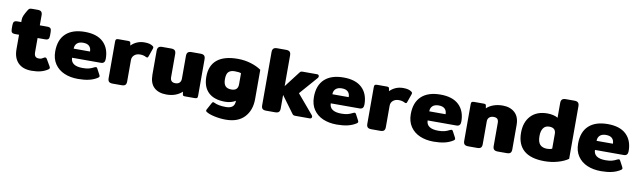

<svg xmlns="http://www.w3.org/2000/svg" viewBox="-46 -1285 6862 2059"><g transform="rotate(10 3385.5 -255.0)"><path d="M93 -184V-342H52Q24 -342 14.5 -353Q5 -364 5 -391V-430Q5 -457 14.5 -468.5Q24 -480 52 -480H93V-505Q93 -529 104 -553.5Q115 -578 136 -613Q146 -630 154.5 -635Q163 -640 185 -640H244Q272 -640 283.5 -628Q295 -616 295 -590V-480H375Q403 -480 412.5 -468.5Q422 -457 422 -430V-391Q422 -364 412.5 -353Q403 -342 375 -342H295V-188Q295 -157 307 -142.5Q319 -128 346 -128Q363 -128 373.5 -132Q384 -136 399 -146Q407 -151 414 -151Q424 -151 431 -139L473 -67Q480 -55 480 -48Q480 -39 468 -31Q434 -8 391.5 3.5Q349 15 291 15Q195 15 144 -37.5Q93 -90 93 -184Z M506 -234Q506 -361 578 -428Q650 -495 785 -495Q917 -495 985.5 -429.5Q1054 -364 1054 -248Q1054 -198 1010 -198H696Q696 -155 728.5 -132Q761 -109 827 -109Q868 -109 895.5 -116.5Q923 -124 951 -139Q963 -144 967 -144Q976 -144 982 -132L1016 -68Q1021 -58 1021 -53Q1021 -44 1009 -36Q968 -9 916 3Q864 15 797 15Q713 15 647.5 -13Q582 -41 544 -97Q506 -153 506 -234ZM874 -297Q874 -335 852 -356Q830 -377 786 -377Q742 -377 719 -355.5Q696 -334 696 -297Z M1120 -50V-449Q1120 -467 1126.5 -473.5Q1133 -480 1154 -480H1257Q1269 -480 1275.5 -476.5Q1282 -473 1283 -464L1288 -435Q1348 -495 1433 -495Q1466 -495 1487 -489.5Q1508 -484 1525 -472Q1535 -465 1535 -456Q1535 -453 1533 -445L1501 -354Q1497 -340 1486 -340Q1481 -340 1474 -344Q1447 -359 1409 -359Q1371 -359 1346.5 -338Q1322 -317 1322 -282V-50Q1322 -24 1310.5 -12Q1299 0 1270 0H1173Q1144 0 1132 -12Q1120 -24 1120 -50Z M1576 -170V-429Q1576 -455 1588 -467.5Q1600 -480 1628 -480H1725Q1754 -480 1766 -467.5Q1778 -455 1778 -429V-178Q1778 -121 1833 -121Q1863 -121 1879 -137Q1895 -153 1895 -182V-429Q1895 -455 1907 -467.5Q1919 -480 1948 -480H2045Q2074 -480 2086 -467.5Q2098 -455 2098 -429V-31Q2098 -12 2091.5 -6Q2085 0 2064 0H1961Q1949 0 1942.5 -3Q1936 -6 1935 -15L1930 -46Q1901 -18 1858 -1.5Q1815 15 1760 15Q1673 15 1624.5 -30.5Q1576 -76 1576 -170Z M2217 122Q2210 116 2210 109Q2210 104 2213 99L2256 20Q2259 15 2262.5 11.5Q2266 8 2270 8Q2272 8 2282 12Q2329 36 2412 36Q2459 36 2483 16Q2507 -4 2507 -49Q2487 -35 2457 -26.5Q2427 -18 2393 -18Q2274 -18 2211.5 -77Q2149 -136 2149 -248Q2149 -370 2225 -432.5Q2301 -495 2450 -495Q2525 -495 2593 -474Q2661 -453 2706 -421V-102Q2706 20 2636 95Q2566 170 2432 170Q2372 170 2309.5 156.5Q2247 143 2217 122ZM2509 -228V-349Q2488 -358 2439 -358Q2395 -358 2372.5 -336Q2350 -314 2350 -257Q2350 -206 2371 -182.5Q2392 -159 2437 -159Q2509 -159 2509 -228Z M3341 -20Q3341 -11 3335 -5.5Q3329 0 3319 0H3164Q3150 0 3143.5 -2.5Q3137 -5 3130 -13L2994 -198V-50Q2994 -24 2982 -12Q2970 0 2941 0H2844Q2815 0 2803.5 -12Q2792 -24 2792 -50V-629Q2792 -655 2804 -667.5Q2816 -680 2844 -680H2941Q2970 -680 2982 -667.5Q2994 -655 2994 -629V-294L3126 -466Q3132 -474 3139 -477Q3146 -480 3160 -480H3315Q3325 -480 3330.5 -474.5Q3336 -469 3336 -460Q3336 -450 3329 -442L3158 -246L3334 -38Q3341 -30 3341 -20Z M3323 -234Q3323 -361 3395 -428Q3467 -495 3602 -495Q3734 -495 3802.5 -429.5Q3871 -364 3871 -248Q3871 -198 3827 -198H3513Q3513 -155 3545.5 -132Q3578 -109 3644 -109Q3685 -109 3712.5 -116.5Q3740 -124 3768 -139Q3780 -144 3784 -144Q3793 -144 3799 -132L3833 -68Q3838 -58 3838 -53Q3838 -44 3826 -36Q3785 -9 3733 3Q3681 15 3614 15Q3530 15 3464.5 -13Q3399 -41 3361 -97Q3323 -153 3323 -234ZM3691 -297Q3691 -335 3669 -356Q3647 -377 3603 -377Q3559 -377 3536 -355.5Q3513 -334 3513 -297Z M3937 -50V-449Q3937 -467 3943.5 -473.5Q3950 -480 3971 -480H4074Q4086 -480 4092.5 -476.5Q4099 -473 4100 -464L4105 -435Q4165 -495 4250 -495Q4283 -495 4304 -489.5Q4325 -484 4342 -472Q4352 -465 4352 -456Q4352 -453 4350 -445L4318 -354Q4314 -340 4303 -340Q4298 -340 4291 -344Q4264 -359 4226 -359Q4188 -359 4163.5 -338Q4139 -317 4139 -282V-50Q4139 -24 4127.5 -12Q4116 0 4087 0H3990Q3961 0 3949 -12Q3937 -24 3937 -50Z M4378 -234Q4378 -361 4450 -428Q4522 -495 4657 -495Q4789 -495 4857.5 -429.5Q4926 -364 4926 -248Q4926 -198 4882 -198H4568Q4568 -155 4600.5 -132Q4633 -109 4699 -109Q4740 -109 4767.5 -116.5Q4795 -124 4823 -139Q4835 -144 4839 -144Q4848 -144 4854 -132L4888 -68Q4893 -58 4893 -53Q4893 -44 4881 -36Q4840 -9 4788 3Q4736 15 4669 15Q4585 15 4519.5 -13Q4454 -41 4416 -97Q4378 -153 4378 -234ZM4746 -297Q4746 -335 4724 -356Q4702 -377 4658 -377Q4614 -377 4591 -355.5Q4568 -334 4568 -297Z M4992 -50V-449Q4992 -467 4998.5 -473.5Q5005 -480 5026 -480H5129Q5141 -480 5147.5 -476.5Q5154 -473 5155 -464L5160 -434Q5188 -462 5233.5 -478.5Q5279 -495 5335 -495Q5416 -495 5466 -449.5Q5516 -404 5516 -315V-50Q5516 -24 5504.5 -12Q5493 0 5464 0H5367Q5338 0 5325.5 -12Q5313 -24 5313 -50V-302Q5313 -332 5300 -345Q5287 -358 5259 -358Q5229 -358 5211.5 -342Q5194 -326 5194 -298V-50Q5194 -24 5182.5 -12Q5171 0 5142 0H5045Q5016 0 5004 -12Q4992 -24 4992 -50Z M5577 -243Q5577 -358 5641 -426.5Q5705 -495 5822 -495Q5855 -495 5886 -487.5Q5917 -480 5935 -468V-629Q5935 -655 5947 -667.5Q5959 -680 5988 -680H6081Q6110 -680 6122 -667.5Q6134 -655 6134 -629V-56Q6091 -25 6022 -5Q5953 15 5876 15Q5727 15 5652 -50Q5577 -115 5577 -243ZM5936 -132V-293Q5936 -359 5865 -359Q5821 -359 5799.5 -327.5Q5778 -296 5778 -242Q5778 -177 5804 -149Q5830 -121 5882 -121Q5916 -121 5936 -132Z M6200 -234Q6200 -361 6272 -428Q6344 -495 6479 -495Q6611 -495 6679.5 -429.5Q6748 -364 6748 -248Q6748 -198 6704 -198H6390Q6390 -155 6422.5 -132Q6455 -109 6521 -109Q6562 -109 6589.5 -116.5Q6617 -124 6645 -139Q6657 -144 6661 -144Q6670 -144 6676 -132L6710 -68Q6715 -58 6715 -53Q6715 -44 6703 -36Q6662 -9 6610 3Q6558 15 6491 15Q6407 15 6341.5 -13Q6276 -41 6238 -97Q6200 -153 6200 -234ZM6568 -297Q6568 -335 6546 -356Q6524 -377 6480 -377Q6436 -377 6413 -355.5Q6390 -334 6390 -297Z"/></g></svg>

Font: Mitr SemiBold
Style: Regular
Weight: 600
Designer: Thanarat Vachiruckul
Foundry: Cadson Demak
Version: Version 1.003